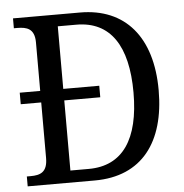

<svg xmlns="http://www.w3.org/2000/svg" viewBox="-51 -764 778 813"><g transform="rotate(-5 337.5 -357.0)"><path d="M34 0H319C521 0 622 -138 622 -357C622 -584 510 -714 319 -714H34V-672H48C89 -672 122 -663 122 -604V-398H35V-349H122V-113C122 -52 91 -42 50 -42H34ZM298 -51H220V-349H373V-398H220V-664H299C443 -664 515 -556 515 -357C515 -159 443 -51 298 -51Z"/></g></svg>

Font: Noto Serif Sinhala SemiCondensed
Style: Regular
Weight: 400
Width: 4
Designer: Jelle Bosma - Monotype Design Team
Foundry: Monotype Imaging Inc.
Version: Version 2.007